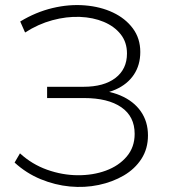

<svg xmlns="http://www.w3.org/2000/svg" viewBox="-20 -725 671 750"><path d="M37 -90 58 -126Q105 -83 164 -62Q223 -41 283 -40.5Q343 -40 393.5 -58.5Q444 -77 475 -113.5Q506 -150 506 -202Q506 -270 454 -306Q402 -342 308 -342H164V-386H306Q386 -386 431 -420.5Q476 -455 476 -516Q476 -560 451.5 -591Q427 -622 385.5 -639.5Q344 -657 292 -659Q240 -661 184.5 -646Q129 -631 78 -598L59 -641Q120 -678 185 -693.5Q250 -709 311.5 -704Q373 -699 421.5 -676Q470 -653 499 -614Q528 -575 528 -522Q528 -471 503 -433.5Q478 -396 432 -375.5Q386 -355 324 -355L328 -374Q399 -374 450.5 -352Q502 -330 530 -290Q558 -250 558 -196Q558 -144 532.5 -104.5Q507 -65 463.5 -39.5Q420 -14 365.5 -2.5Q311 9 253 3.5Q195 -2 139 -25Q83 -48 37 -90Z"/></svg>

Font: MOST Montserrat Light
Style: Regular
Weight: 300
Designer: Julieta Ulanovsky
Foundry: Julieta Ulanovsky
Version: Version 8.000;March 11, 2024;FontCreator 15.0.0.2926 64-bit